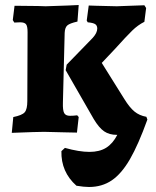

<svg xmlns="http://www.w3.org/2000/svg" viewBox="-20 -526 623 766"><path d="M287 3 238 2 156 0Q129 0 27 4L33 -59Q68 -66 78.5 -78Q89 -90 89 -123L90 -398Q90 -421 84 -429Q78 -437 60 -437L37 -436L31 -446L38 -503L132 -502Q146 -501 162 -501L251 -504L294 -506L289 -440Q258 -433 248.5 -424.5Q239 -416 238 -395L231 -117Q230 -86 236 -75Q242 -64 259 -64Q274 -64 288 -66L294 -59ZM568 -49Q532 51 498.5 109Q465 167 426 193.5Q387 220 335 220Q315 220 285 215Q223 160 225 77L239 64Q296 80 337 80Q377 80 403.5 63.5Q430 47 448 12H446Q416 12 395.5 -2Q375 -16 354 -51L242 -246L246 -268L350 -375Q368 -395 368 -412Q368 -424 360 -429.5Q352 -435 330 -437L326 -444L334 -504L364 -503L446 -501Q460 -501 472 -502L556 -505L563 -494L556 -439Q530 -426 507 -403.5Q484 -381 438 -330L386 -275L476 -131Q497 -97 516.5 -81Q536 -65 564 -60Z"/></svg>

Font: Alegreya SC ExtraBold
Style: Regular
Weight: 800
Designer: Juan Pablo del Peral
Foundry: Huerta Tipografica
Version: Version 2.007; ttfautohint (v1.6)